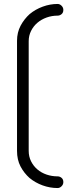

<svg xmlns="http://www.w3.org/2000/svg" viewBox="-20 -848 340 970"><path d="M125 -86Q125 -57 137 -33Q149 -9 169 8Q189 25 215.5 34Q242 43 271 43Q282 43 291 50.5Q300 58 300 72Q300 84 291 93Q282 102 271 102Q232 102 195 88.5Q158 75 129 51L130 52Q101 26 83.5 -7.5Q66 -41 66 -86V-642Q66 -684 84 -718Q102 -752 131 -778L130 -777Q159 -801 196 -814.5Q233 -828 271 -828Q282 -828 291 -819Q300 -810 300 -798Q300 -784 291 -776.5Q282 -769 271 -769Q242 -769 215.5 -759.5Q189 -750 169 -733Q149 -716 137 -692Q125 -668 125 -640Z"/></svg>

Font: VDS
Style: Thin
Weight: 100
Width: 0
Designer: artmaker
Foundry: artmaker
Version: Version 1.000 2012 initial release